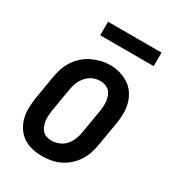

<svg xmlns="http://www.w3.org/2000/svg" viewBox="-175 -822 851 933"><g transform="rotate(30 250.0 -355.0)"><path d="M204 8Q175 8 147.5 1.5Q120 -5 97.5 -20Q75 -35 60 -58Q45 -81 38 -108Q31 -135 32 -164Q33 -193 37 -221L59 -351Q63 -376 71 -400.5Q79 -425 93.5 -447.5Q108 -470 128.5 -488Q149 -506 172.5 -517.5Q196 -529 221 -535Q246 -541 272 -541Q301 -541 328 -533Q355 -525 377.5 -510Q400 -495 415 -472Q430 -449 437 -422.5Q444 -396 443.5 -366.5Q443 -337 438 -309L416 -179Q412 -154 404 -129.5Q396 -105 381.5 -82.5Q367 -60 347 -42Q327 -24 303 -12.5Q279 -1 254 3.5Q229 8 204 8ZM206 -80Q227 -80 248 -88.5Q269 -97 283.5 -114Q298 -131 306 -151.5Q314 -172 317 -193L339 -323Q341 -338 342 -352.5Q343 -367 341 -381.5Q339 -396 334 -409Q329 -422 319.5 -431.5Q310 -441 296 -445.5Q282 -450 267 -450Q246 -450 226 -441Q206 -432 191.5 -415Q177 -398 169 -378Q161 -358 158 -337L136 -207Q134 -192 133 -177.5Q132 -163 134 -149Q136 -135 141 -122Q146 -109 155 -99Q164 -89 177.5 -84.5Q191 -80 206 -80ZM156 -642V-718H456V-642Z"/></g></svg>

Font: Iosevka Curly Slab SmBdObl
Style: Regular
Weight: 600
Italic angle: -9°
Monospace: yes
Designer: Belleve Invis
Foundry: Belleve Invis
Version: Version 11.0.0; ttfautohint (v1.8.3)